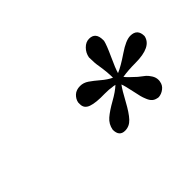

<svg xmlns="http://www.w3.org/2000/svg" viewBox="-56 -867 565 565"><g transform="rotate(-45 226.0 -584.5)"><path d="M290 -566.9Q282.2 -568.8 277.8 -568.8Q269 -570.8 249 -570.8Q212.4 -569.8 193.8 -576.4Q175.3 -583 175.8 -601.1V-607.9Q178.2 -620.1 188 -629.2Q197.8 -638.2 213.9 -638.2Q228 -638.2 240.5 -629.6Q252.9 -621.1 268.6 -607.7Q284.2 -594.2 299.8 -586.9Q299.8 -609.9 294.9 -640.1Q292 -655.3 292 -679.2Q294.9 -695.3 306.2 -706.5Q317.4 -717.8 331.1 -717.8Q357.9 -717.8 357.9 -686V-682.1Q355 -668.5 339.4 -634.5Q323.7 -600.6 319.8 -585.9Q339.8 -594.2 372.1 -616.2Q404.3 -638.2 422.9 -638.2Q452.1 -638.2 452.1 -607.9Q444.8 -570.8 377 -570.8Q347.2 -570.8 323.2 -566.9Q329.1 -558.6 353 -537.1Q366.7 -526.9 372.3 -522Q377.9 -517.1 384 -507.6Q390.1 -498 390.1 -487.8Q390.1 -482.9 389.2 -480Q387.2 -467.8 377 -460Q366.7 -452.1 355 -451.2Q351.1 -451.2 349.1 -452.1Q340.8 -453.6 335 -458.7Q329.1 -463.9 325 -473.9Q320.8 -483.9 318.8 -491.7Q316.9 -499.5 314 -513.2Q307.1 -546.4 303.2 -555.2Q293 -541.5 276.4 -510.7Q259.8 -480 246.3 -465.6Q232.9 -451.2 214.8 -451.2Q190.9 -451.2 190.9 -479Q194.3 -499 209.5 -512Q224.6 -524.9 250 -539.1Q275.4 -553.2 290 -566.9Z"/></g></svg>

Font: Common Serif News
Style: Italic
Weight: 450
Italic angle: -12°
Designer: Philipp H. Poll, Khaled Hosny
Foundry: Stefan Peev, Context Ltd.
Version: Version 1.026